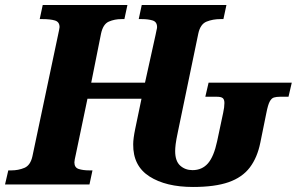

<svg xmlns="http://www.w3.org/2000/svg" viewBox="-43 -734 1181 764"><path d="M725 10Q617 10 551.5 -32Q486 -74 487 -160Q487 -182 495 -221L520 -341H305L259 -121Q256 -108 254.5 -100Q253 -92 253 -88Q253 -67 270.5 -61.5Q288 -56 313 -56H325L313 0H-23L-10 -56H2Q30 -56 54 -66Q78 -76 86 -112L187 -590Q194 -622 194 -626Q194 -647 175.5 -652.5Q157 -658 127 -658H115L127 -714H464L452 -658H440Q413 -658 390 -648Q367 -638 359 -600L320 -405H534L576 -595Q578 -607 580 -614.5Q582 -622 582 -626Q582 -647 564.5 -652.5Q547 -658 521 -658H509L521 -714H858L846 -658H834Q804 -658 779 -648Q754 -638 746 -600L665 -210Q658 -177 656 -160.5Q654 -144 654 -133Q654 -93 674 -75Q694 -57 723 -57Q761 -57 784.5 -84Q808 -111 821 -172L845 -285Q850 -308 850 -324Q850 -338 843.5 -343.5Q837 -349 820 -349H774L787 -405H1118L1105 -349H1071Q1057 -349 1047 -346Q1037 -343 1030 -329.5Q1023 -316 1017 -285L993 -167Q981 -107 951 -67.5Q921 -28 866.5 -9Q812 10 725 10Z"/></svg>

Font: Noto Serif SemiCondensed ExtraBold
Style: Italic
Weight: 800
Width: 4
Italic angle: -12°
Designer: Monotype Design Team
Foundry: Monotype Imaging Inc.
Version: Version 2.014; ttfautohint (v1.8.4.7-5d5b)